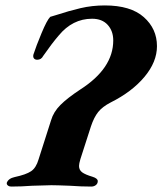

<svg xmlns="http://www.w3.org/2000/svg" viewBox="-20 -684 598 707"><path d="M5 -11Q11 -27 34 -32Q76 -41 94.5 -53.5Q113 -66 122 -97L168 -241Q177 -272 202.5 -297.5Q228 -323 275 -354Q397 -432 397 -535Q397 -570 376.5 -592.5Q356 -615 319 -615Q247 -615 196 -553Q171 -524 139 -478Q132 -464 117 -464Q109 -464 105 -469Q101 -474 103 -483Q113 -514 133 -562Q153 -610 165 -622L185 -628Q234 -644 276.5 -654Q319 -664 366 -664Q461 -664 509.5 -621Q558 -578 558 -514Q558 -456 512 -401Q466 -346 388 -307Q357 -291 341.5 -271.5Q326 -252 315 -219L276 -98Q271 -81 271 -73Q271 -58 282.5 -49.5Q294 -41 321 -33Q340 -27 340 -17Q340 -8 333 -2.5Q326 3 316 3Q279 3 238 0Q188 -2 169 -2Q150 -2 98 0Q59 3 21 3Q14 3 9 -1Q4 -5 5 -11Z"/></svg>

Font: EB Garamond
Style: Bold Italic
Weight: 700
Italic angle: -17.2°
Designer: Georg Duffner and Octavio Pardo
Foundry: Georg Duffner
Version: Version 1.000